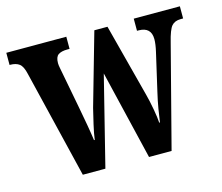

<svg xmlns="http://www.w3.org/2000/svg" viewBox="-84 -642 864 748"><g transform="rotate(-15 348.0 -268.0)"><path d="M58 -434Q51 -466 37.5 -476.5Q24 -487 0 -487H-2V-536H240V-487H231Q207 -487 194.5 -478.5Q182 -470 182 -445Q182 -437 184.5 -424.5Q187 -412 189 -401L216 -259Q223 -223 230 -182.5Q237 -142 240 -119H243Q246 -143 254 -178Q262 -213 269 -241L352 -532H405L482 -237Q489 -211 495.5 -175Q502 -139 503 -119H506Q509 -142 514 -172Q519 -202 527 -236L562 -388Q569 -418 569 -438Q569 -487 518 -487H512V-536H698V-487H688Q664 -487 651.5 -472.5Q639 -458 627 -409L521 0H430L344 -360L254 0H163Z"/></g></svg>

Font: Noto Serif Tamil ExtraCondensed
Style: Bold
Weight: 700
Width: 2
Designer: Indian Type Foundry, Tom Grace, and the Monotype Design Team
Foundry: Monotype Imaging Inc.
Version: Version 2.004; ttfautohint (v1.8.4.7-5d5b)